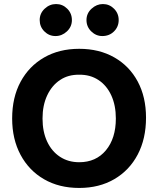

<svg xmlns="http://www.w3.org/2000/svg" viewBox="-20 -915 781 948"><path d="M371 13Q272 13 197.5 -30Q123 -73 81.5 -150.5Q40 -228 40 -330Q40 -434 81.5 -511Q123 -588 197.5 -631Q272 -674 371 -674Q470 -674 544.5 -631.5Q619 -589 660 -512.5Q701 -436 701 -334Q701 -230 660 -152Q619 -74 544.5 -30.5Q470 13 371 13ZM371 -114Q454 -114 503 -173Q552 -232 552 -330Q552 -395 529.5 -444Q507 -493 466 -520Q425 -547 371 -546Q317 -547 276.5 -520Q236 -493 213 -444Q190 -395 190 -330Q190 -265 212.5 -216.5Q235 -168 276 -141Q317 -114 371 -114ZM485 -737Q454 -737 430.5 -760Q407 -783 407 -816Q407 -849 432 -872Q457 -895 488 -895Q520 -895 543 -872Q566 -849 566 -816Q566 -783 543 -760Q520 -737 485 -737ZM254 -737Q222 -737 199 -760Q176 -783 176 -816Q176 -849 200.5 -872Q225 -895 257 -895Q289 -895 312 -872Q335 -849 335 -816Q335 -783 310.5 -760Q286 -737 254 -737Z"/></svg>

Font: Secular One
Style: Regular
Weight: 400
Designer: Michal Sahar
Foundry: Hagilda
Version: Version 1.002; ttfautohint (v1.8.4.7-5d5b);gftools[0.9.29]